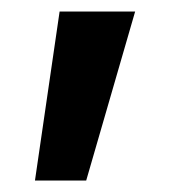

<svg xmlns="http://www.w3.org/2000/svg" viewBox="-20 -128 337 335"><path d="M41 187 84 -107.9H215.8L130.4 187Z"/></svg>

Font: Inter Tight SemiBold
Style: Regular
Weight: 600
Designer: Rasmus Andersson
Foundry: rsms
Version: Version 3.004; ttfautohint (v1.8.4.7-5d5b)